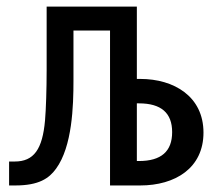

<svg xmlns="http://www.w3.org/2000/svg" viewBox="-20 -567 642 587"><path d="M7.8 0H26.9C98.6 0 129.9 -21.5 151.4 -51.3C201.2 -119.6 204.6 -243.7 204.6 -320.3V-354V-473.6H316.4V0H408.7C515.6 0 602.1 -53.2 602.1 -161.6C602.1 -272 512.2 -325.7 408.7 -325.7H398.4V-546.9H122.6V-352.5C122.6 -294.9 120.6 -232.9 117.7 -199.2C109.9 -110.4 83.5 -73.2 24.9 -73.2H7.8ZM398.4 -74.7V-251H404.8C472.7 -251 506.3 -221.7 506.3 -163.1C506.3 -104 472.7 -74.7 404.8 -74.7Z"/></svg>

Font: Hack
Style: Regular
Weight: 400
Monospace: yes
Designer: Christopher Simpkins
Foundry: Christopher Simpkins
Version: Version 2.010